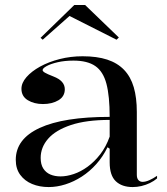

<svg xmlns="http://www.w3.org/2000/svg" viewBox="-20 -743 676 778"><path d="M314.6 -515Q373 -515 414.3 -501.5Q455.7 -488 482.6 -460.1Q509.5 -432.1 522 -389.6Q534.4 -347 534.4 -289.4V-34.8Q534.4 -20.5 540.9 -13.3Q547.4 -6.1 557.8 -6.1Q570 -6.1 585.3 -12.9Q600.7 -19.7 616.4 -30.6V-20Q604.1 -9.4 587.6 -1.4Q571.2 6.6 553.1 10.8Q535 15 517.7 15Q474 15 449.2 -8.6Q424.4 -32.2 424.4 -85.1Q424.4 -104.7 424.4 -114.1Q424.4 -123.5 424.4 -128.8Q424.4 -134.2 424.4 -140.4L415.7 -146.4Q397.2 -108.3 370.4 -78.3Q343.7 -48.3 311.5 -27.5Q279.4 -6.7 245 4.1Q210.6 15 177.4 15Q140.1 15 110.1 2.5Q80.1 -9.9 62 -34.5Q43.9 -59.1 43.9 -95.3Q43.9 -179.9 140.8 -224.6Q237.7 -269.4 424.4 -269.4Q424.4 -353.6 411.3 -403.5Q398.1 -453.3 366.1 -475.4Q334.2 -497.4 277.7 -497.4Q241.2 -497.4 212.8 -490.6Q184.4 -483.9 168.6 -475Q152.7 -466.2 152.7 -458.8Q152.7 -454 162.2 -448.4Q171.6 -442.8 196.8 -433Q242.6 -415.3 242.6 -381.5Q242.6 -352.1 216.8 -336.7Q191.1 -321.4 154.1 -321.4Q118.2 -321.4 92.6 -337Q66.9 -352.7 66.9 -383.2Q66.9 -407.3 87.3 -430.6Q107.6 -453.9 142.5 -473.2Q177.4 -492.4 221.9 -503.7Q266.3 -515 314.6 -515ZM424.4 -257.1Q329.5 -257.1 267.4 -236.4Q205.3 -215.6 175.1 -180.9Q144.8 -146.2 144.8 -103.2Q144.8 -76.7 155.4 -60.2Q166 -43.6 184 -35.9Q202.1 -28.2 225.2 -28.2Q250.4 -28.2 278.8 -37.8Q307.2 -47.3 334.9 -67.4Q362.5 -87.4 386.1 -117.7Q409.7 -148 424.4 -189.5ZM153.1 -582.1 144.3 -589.7 281 -722.7H324.9L461.6 -591L452.2 -582.1L261.7 -678.3Z"/></svg>

Font: Kalnia Thin
Style: Regular
Weight: 100
Version: Version 1.105